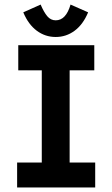

<svg xmlns="http://www.w3.org/2000/svg" viewBox="-20 -821 490 841"><path d="M55 0V-109H163V-513H60V-623H393V-513H285V-109H397V0ZM289 -801 366 -767Q344 -714 307 -686.5Q270 -659 224 -659Q178 -659 141 -686.5Q104 -714 82 -767L158 -801Q172 -768 187 -750Q202 -732 224 -732Q269 -732 289 -801Z"/></svg>

Font: Inconsolata SemiCondensed Black
Style: Regular
Weight: 900
Width: 4
Monospace: yes
Designer: Raph Levien, Cyreal, Brenton Simpson
Foundry: Raph Levien, Cyreal, Google
Version: Version 3.001; ttfautohint (v1.8.2.53-6de2)